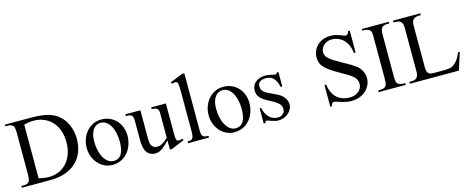

<svg xmlns="http://www.w3.org/2000/svg" viewBox="-37 -1313 4754 1946"><g transform="rotate(-15 2340.5 -340.0)"><path d="M684.1 -335Q684.1 -265.1 662.1 -204.1Q640.1 -143.1 594.7 -97.7Q549.3 -52.2 479.5 -26.1Q409.7 0 314 0H17.6V-18.6H42.5Q63.5 -18.6 78.4 -24.9Q93.3 -31.2 101.1 -44.9Q106 -53.2 108.9 -71.3Q111.8 -89.4 111.8 -117.7V-545.4Q111.8 -606.4 99.1 -623.5Q88.9 -633.8 75 -639.2Q61 -644.5 42.5 -644.5H17.6V-662.1H286.6Q341.8 -662.1 386 -657.7Q430.2 -653.3 465.8 -643.8Q501.5 -634.3 530 -619.4Q558.6 -604.5 582 -584Q605 -563.5 623.8 -536.6Q642.6 -509.8 656 -478Q669.4 -446.3 676.8 -410.2Q684.1 -374 684.1 -335ZM573.7 -330.1Q573.7 -398.9 553.7 -453.6Q533.7 -508.3 498.3 -546.4Q462.9 -584.5 413.8 -605Q364.7 -625.5 306.2 -625.5Q284.2 -625.5 259.5 -622.3Q234.9 -619.1 206.1 -610.8V-47.9Q236.8 -41.5 262.7 -37.6Q288.6 -33.7 309.6 -33.7Q365.7 -33.2 414.1 -53.5Q462.4 -73.7 497.8 -112.1Q533.2 -150.4 553.5 -205.6Q573.7 -260.7 573.7 -330.1Z M1188.5 -231.9Q1188.5 -203.1 1182.4 -173.6Q1176.3 -144 1164.1 -116.7Q1151.9 -89.4 1133.3 -65.4Q1114.7 -41.5 1090.3 -23.7Q1065.9 -5.9 1035.2 4.4Q1004.4 14.6 967.8 14.6Q920.9 14.6 882.1 -4.4Q843.3 -23.4 815.2 -55.7Q787.1 -87.9 771.7 -130.4Q756.3 -172.9 756.3 -219.2Q756.3 -264.6 771.2 -307.9Q786.1 -351.1 814.2 -384.8Q842.3 -418.5 882.3 -439.2Q922.4 -460 972.7 -460Q1021 -460 1060.5 -442.4Q1100.1 -424.8 1128.7 -394Q1157.2 -363.3 1172.9 -321.5Q1188.5 -279.8 1188.5 -231.9ZM1097.2 -194.3Q1097.2 -244.1 1087.4 -287.1Q1077.6 -330.1 1059.6 -361.6Q1041.5 -393.1 1015.6 -411.1Q989.7 -429.2 957.5 -429.2Q938.5 -429.2 918.7 -420.9Q898.9 -412.6 882.8 -393.1Q866.7 -373.5 856.7 -341.1Q846.7 -308.6 846.7 -259.8Q846.7 -211.9 856.7 -168.5Q866.7 -125 885.3 -92.3Q903.8 -59.6 929.9 -40.3Q956.1 -21 988.3 -21Q1012.7 -21 1032.7 -30Q1052.7 -39.1 1066.9 -59.6Q1081.1 -80.1 1089.1 -113.3Q1097.2 -146.5 1097.2 -194.3Z M1588.9 14.6H1566.9V-81.1Q1538.6 -51.3 1517.3 -32.7Q1496.1 -14.2 1478.8 -3.7Q1461.4 6.8 1446.3 10.7Q1431.2 14.6 1415 14.6Q1389.2 14.6 1370.4 6.6Q1351.6 -1.5 1338.6 -14.9Q1325.7 -28.3 1317.9 -45.9Q1310.1 -63.5 1305.9 -82.8Q1301.8 -102.1 1300.5 -122.1Q1299.3 -142.1 1299.3 -159.7V-359.9Q1299.3 -381.8 1295.4 -395.5Q1291.5 -409.2 1282.5 -416.5Q1273.4 -423.8 1258.8 -426.5Q1244.1 -429.2 1223.1 -429.2V-447.3H1380.9V-147.9Q1380.9 -128.9 1383.3 -110.6Q1385.7 -92.3 1393.8 -77.9Q1401.9 -63.5 1416.5 -54.7Q1431.2 -45.9 1455.1 -45.9Q1464.8 -45.9 1476.3 -48.8Q1487.8 -51.8 1501.7 -59.1Q1515.6 -66.4 1531.7 -78.6Q1547.9 -90.8 1566.9 -109.4V-363.8Q1566.9 -384.3 1562.7 -396.7Q1558.6 -409.2 1549.8 -416.3Q1541 -423.3 1527.3 -426Q1513.7 -428.7 1494.6 -429.2V-447.3H1648.4V-118.7Q1648.4 -98.6 1650.1 -85.7Q1651.9 -72.8 1655.5 -64.9Q1659.2 -57.1 1665 -54.2Q1670.9 -51.3 1678.7 -51.3Q1685.5 -51.3 1696.3 -53Q1707 -54.7 1717.8 -58.6L1724.6 -41.5Z M1761.2 0V-18.6Q1783.7 -18.6 1794.4 -21Q1805.2 -23.4 1813 -33.7Q1815.9 -37.6 1818.4 -42.7Q1820.8 -47.9 1822.8 -55.7Q1824.7 -63.5 1825.7 -74.5Q1826.7 -85.4 1826.7 -101.1V-506.8Q1826.7 -544.9 1825.9 -566.9Q1825.2 -588.9 1823.5 -600.6Q1821.8 -612.3 1819.3 -616.7Q1816.9 -621.1 1813 -624.5Q1808.6 -627.4 1803.7 -629.2Q1798.8 -630.9 1793 -630.9Q1787.1 -630.9 1779.3 -629.2Q1771.5 -627.4 1761.2 -623.5L1752.4 -641.1L1887.2 -694.8H1908.2V-101.1Q1908.2 -86.4 1908.9 -75.9Q1909.7 -65.4 1911.1 -57.9Q1912.6 -50.3 1915 -45.2Q1917.5 -40 1920.9 -35.6Q1924.3 -31.2 1928.7 -28.1Q1933.1 -24.9 1939.7 -22.7Q1946.3 -20.5 1956.3 -19.5Q1966.3 -18.6 1980.5 -18.6V0Z M2467.8 -231.9Q2467.8 -203.1 2461.7 -173.6Q2455.6 -144 2443.4 -116.7Q2431.2 -89.4 2412.6 -65.4Q2394 -41.5 2369.6 -23.7Q2345.2 -5.9 2314.5 4.4Q2283.7 14.6 2247.1 14.6Q2200.2 14.6 2161.4 -4.4Q2122.6 -23.4 2094.5 -55.7Q2066.4 -87.9 2051 -130.4Q2035.6 -172.9 2035.6 -219.2Q2035.6 -264.6 2050.5 -307.9Q2065.4 -351.1 2093.5 -384.8Q2121.6 -418.5 2161.6 -439.2Q2201.7 -460 2252 -460Q2300.3 -460 2339.8 -442.4Q2379.4 -424.8 2408 -394Q2436.5 -363.3 2452.1 -321.5Q2467.8 -279.8 2467.8 -231.9ZM2376.5 -194.3Q2376.5 -244.1 2366.7 -287.1Q2356.9 -330.1 2338.9 -361.6Q2320.8 -393.1 2294.9 -411.1Q2269 -429.2 2236.8 -429.2Q2217.8 -429.2 2198 -420.9Q2178.2 -412.6 2162.1 -393.1Q2146 -373.5 2136 -341.1Q2126 -308.6 2126 -259.8Q2126 -211.9 2136 -168.5Q2146 -125 2164.6 -92.3Q2183.1 -59.6 2209.2 -40.3Q2235.4 -21 2267.6 -21Q2292 -21 2312 -30Q2332 -39.1 2346.2 -59.6Q2360.4 -80.1 2368.4 -113.3Q2376.5 -146.5 2376.5 -194.3Z M2856.9 -112.8Q2856.9 -87.4 2844.7 -64.2Q2832.5 -41 2812 -23.4Q2791.5 -5.9 2764.4 4.4Q2737.3 14.6 2707.5 14.6Q2689.5 14.6 2672.6 10.5Q2655.8 6.3 2640.4 1Q2625 -4.4 2611.6 -9.3Q2598.1 -14.2 2586.9 -15.6Q2581.5 -15.6 2577.1 -7.8Q2572.8 0 2569.8 6.3H2553.7V-153.3H2569.8Q2576.2 -119.1 2589.6 -93.5Q2603 -67.9 2621.3 -50.5Q2639.6 -33.2 2661.6 -24.4Q2683.6 -15.6 2707.5 -15.6Q2725.6 -15.6 2739.7 -21Q2753.9 -26.4 2763.7 -35.4Q2773.4 -44.4 2778.8 -56.4Q2784.2 -68.4 2784.2 -81.5Q2784.7 -98.1 2780.5 -112.1Q2776.4 -126 2764.2 -139.4Q2752 -152.8 2729.7 -167.7Q2707.5 -182.6 2670.9 -201.2Q2635.3 -219.7 2612.1 -235.8Q2588.9 -252 2575.4 -268.6Q2562 -285.2 2556.6 -302.7Q2551.3 -320.3 2551.3 -340.8Q2551.3 -365.7 2560.8 -387.5Q2570.3 -409.2 2588.9 -425.3Q2607.4 -441.4 2634.5 -450.7Q2661.6 -460 2696.8 -460Q2711.9 -460 2726.8 -457.3Q2741.7 -454.6 2754.9 -451.4Q2768.1 -448.2 2778.3 -445.6Q2788.6 -442.9 2794.4 -442.9Q2801.3 -442.9 2805.9 -445.6Q2810.5 -448.2 2816.4 -460H2832.5V-307.6H2816.4Q2807.6 -343.8 2795.4 -367.7Q2783.2 -391.6 2768.1 -405.8Q2752.9 -419.9 2734.6 -426Q2716.3 -432.1 2695.3 -432.1Q2650.4 -432.1 2629.6 -415.8Q2608.9 -399.4 2608.4 -373.5Q2607.9 -360.4 2610.6 -347.9Q2613.3 -335.4 2621.3 -324Q2629.4 -312.5 2643.8 -301.8Q2658.2 -291 2681.6 -280.3L2753.9 -246.1Q2804.7 -222.7 2830.8 -189Q2856.9 -155.3 2856.9 -112.8Z M3684.1 -168.9Q3684.1 -131.3 3668.7 -97.7Q3653.3 -64 3625.5 -38.8Q3597.7 -13.7 3559.3 1Q3521 15.6 3475.1 15.6Q3441.4 15.6 3413.6 9.8Q3385.7 3.9 3363.8 -3.4Q3341.8 -10.7 3325.2 -16.6Q3308.6 -22.5 3296.9 -22.5Q3285.2 -22.5 3277.8 -14.2Q3270.5 -5.9 3267.1 15.6H3249.5V-211.9H3267.1Q3273.4 -160.6 3291.7 -124.8Q3310.1 -88.9 3336.7 -66.2Q3363.3 -43.5 3396.2 -33.2Q3429.2 -22.9 3464.4 -22.9Q3494.6 -22.9 3519.3 -31.7Q3543.9 -40.5 3561 -55.4Q3578.1 -70.3 3587.4 -89.8Q3596.7 -109.4 3596.7 -131.3Q3596.7 -155.8 3588.1 -174.3Q3579.6 -192.9 3560.5 -210.2Q3541.5 -227.5 3511 -246.3Q3480.5 -265.1 3437 -289.6Q3377.9 -322.8 3340.3 -348.9Q3302.7 -375 3281.2 -399.2Q3259.8 -423.3 3252 -448Q3244.1 -472.7 3244.1 -503.4Q3244.1 -538.6 3257.6 -570.1Q3271 -601.6 3296.1 -625.5Q3321.3 -649.4 3356.9 -663.6Q3392.6 -677.7 3437 -677.7Q3465.8 -677.7 3489.5 -671.9Q3513.2 -666 3531.7 -658.9Q3550.3 -651.9 3564.7 -646.2Q3579.1 -640.6 3589.8 -640.6Q3601.1 -640.6 3608.6 -648.7Q3616.2 -656.7 3621.6 -677.7H3639.6V-448.2H3621.6Q3616.7 -495.1 3600.6 -530.8Q3584.5 -566.4 3559.8 -590.6Q3535.2 -614.7 3503.9 -627Q3472.7 -639.2 3437.5 -639.2Q3413.6 -639.2 3392.3 -630.9Q3371.1 -622.6 3355.5 -608.6Q3339.8 -594.7 3330.6 -576.2Q3321.3 -557.6 3321.3 -537.1Q3321.3 -517.6 3328.6 -501.2Q3335.9 -484.9 3354.5 -467.5Q3373 -450.2 3405 -430.2Q3437 -410.2 3485.8 -383.8Q3533.2 -358.4 3564.2 -339.1Q3595.2 -319.8 3612.8 -306.6Q3646.5 -281.7 3665.3 -245.8Q3684.1 -210 3684.1 -168.9Z M3761.7 0V-18.6H3785.6Q3806.2 -18.6 3820.3 -24.2Q3834.5 -29.8 3844.2 -42.5Q3856 -56.2 3856 -117.7V-545.4Q3856 -562.5 3855.7 -574.5Q3855.5 -586.4 3854.5 -595Q3853.5 -603.5 3851.3 -609.4Q3849.1 -615.2 3845.2 -619.6Q3835.9 -631.3 3819.3 -637.9Q3802.7 -644.5 3785.6 -644.5H3761.7V-662.1H4045.4V-644.5H4021.5Q3982.4 -644.5 3962.9 -620.6Q3957.5 -612.3 3954.1 -593.8Q3950.7 -575.2 3950.7 -545.4V-117.7Q3950.7 -85.4 3953.6 -67.9Q3956.5 -50.3 3961.9 -41.5Q3964.4 -37.6 3970.7 -33.4Q3977.1 -29.3 3985.6 -26.1Q3994.1 -22.9 4003.4 -20.8Q4012.7 -18.6 4021.5 -18.6H4045.4V0Z M4603 0H4088.4V-18.6Q4109.9 -18.6 4127.9 -21Q4146 -23.4 4158.7 -31.7Q4171.4 -40 4178.5 -56.4Q4185.5 -72.8 4185.5 -101.1V-561Q4185.5 -589.4 4178.5 -605.7Q4171.4 -622.1 4158.7 -630.6Q4146 -639.2 4127.9 -641.4Q4109.9 -643.6 4088.4 -643.6V-662.1H4376V-643.6Q4354 -643.6 4336.2 -641.4Q4318.4 -639.2 4305.4 -630.6Q4292.5 -622.1 4285.4 -605.7Q4278.3 -589.4 4278.3 -561V-125Q4278.3 -96.7 4283.2 -80.3Q4288.1 -64 4298.3 -55.7Q4308.6 -47.4 4324.2 -44.9Q4339.8 -42.5 4361.8 -42.5H4428.7Q4459 -42.5 4480.7 -43.5Q4502.4 -44.4 4518.6 -47.6Q4534.7 -50.8 4546.9 -56.4Q4559.1 -62 4569.3 -71.3Q4582 -82 4591.6 -92.5Q4601.1 -103 4609.6 -115.7Q4618.2 -128.4 4626.2 -144.5Q4634.3 -160.6 4643.6 -182.6L4660.6 -180.2Z"/></g></svg>

Font: Doulos SIL
Style: Regular
Weight: 400
Designer: Walt Agee, Victor Gaultney, Peter Martin, Debbi Hosken
Foundry: SIL International
Version: Version 4.110; 2011; Maintenance release